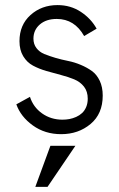

<svg xmlns="http://www.w3.org/2000/svg" viewBox="-20 -515 464 751"><path d="M219.2 9.8Q155.8 9.8 108.4 -24.4Q61 -58.6 43.9 -106.9L97.2 -136.2Q109.9 -96.2 144.5 -71.5Q179.2 -46.9 224.1 -46.9Q238.3 -46.9 251.5 -49.3Q264.6 -51.8 277.8 -57.6Q291 -63.5 301 -72.8Q311 -82 317.1 -96.4Q323.2 -110.8 323.2 -128.9Q323.2 -157.2 308.6 -176Q293.9 -194.8 270.3 -204.6Q246.6 -214.4 218.3 -221.7Q189.9 -229 161.4 -237.3Q132.8 -245.6 109.1 -258.3Q85.4 -271 70.8 -295.2Q56.2 -319.3 56.2 -354Q56.2 -417.5 99.4 -456.3Q142.6 -495.1 205.1 -495.1Q256.3 -495.1 296.4 -468.5Q336.4 -441.9 357.9 -402.8L309.1 -374Q271.5 -440.9 202.1 -440.9Q160.6 -440.9 135.7 -419.2Q110.8 -397.5 110.8 -363.8Q110.8 -342.3 122.6 -326.9Q134.3 -311.5 153.3 -303.7Q172.4 -295.9 196.5 -288.8Q220.7 -281.7 246.3 -276.6Q272 -271.5 296.1 -261.2Q320.3 -251 339.4 -237.3Q358.4 -223.6 370.1 -199Q381.8 -174.3 381.8 -141.1Q381.8 -69.8 334.2 -30Q286.6 9.8 219.2 9.8ZM118.2 215.8 177.2 55.2H274.9L166 215.8Z"/></svg>

Font: HK Grotesk Light
Style: Regular
Weight: 300
Designer: Alfredo Marco Pradil and Stefan Peev
Foundry: Hanken Design Co.
Version: Version 1.045;PS 001.045;hotconv 1.0.88;makeotf.lib2.5.64775